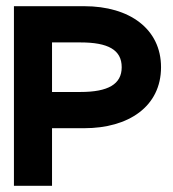

<svg xmlns="http://www.w3.org/2000/svg" viewBox="-20 -600 560 620"><path d="M25 0H148V-186H252C395 -186 500 -256 500 -383C500 -506 399 -580 252 -580H25ZM148 -303V-463H240C329 -463 373 -439 373 -383C373 -328 329 -303 240 -303Z"/></svg>

Font: Charger Sport
Style: UltExt
Weight: 1000
Designer: Jasper
Foundry: Cannot Into Space Fonts
Version: Version 1.1